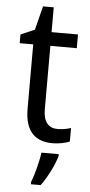

<svg xmlns="http://www.w3.org/2000/svg" viewBox="-59 -693 443 948"><g transform="rotate(5 162.0 -219.0)"><path d="M239 -62C194 -62 168 -92 168 -153V-468H299V-536H168V-659H115L85 -541L16 -511V-468H83V-148C83 -30 141 10 220 10C251 10 285 3 305 -6V-73C288 -67 262 -62 239 -62ZM256 70V61H170C165 103 146 175 132 209V221H180C212 179 245 111 256 70Z"/></g></svg>

Font: Noto Sans Malayalam SemiCondensed
Style: Regular
Weight: 400
Width: 4
Designer: Jelle Bosma - Monotype Design Team
Foundry: Monotype Imaging Inc.
Version: Version 2.104